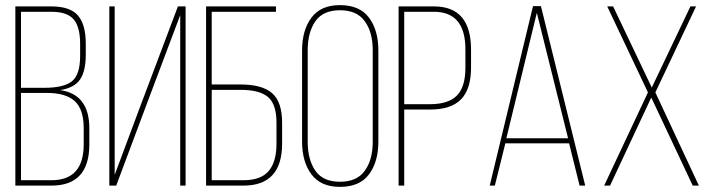

<svg xmlns="http://www.w3.org/2000/svg" viewBox="-20 -725 2787 750"><path d="M40 -700H180Q254 -700 284.5 -664.5Q315 -629 315 -555V-510Q315 -448 293 -415Q271 -382 215 -373Q329 -357 329 -223V-161Q329 0 181 0H40ZM62 -382H153Q229 -382 261 -407.5Q293 -433 293 -507V-554Q293 -619 268 -649Q243 -679 180 -679H62ZM62 -21H181Q307 -21 307 -161V-224Q307 -298 272 -330Q237 -362 163 -362H62Z M684 -666 556 -326 434 0H407V-700H428V-42L525 -302L675 -700H705V0H684Z M807 -395H920Q1004 -395 1043 -361Q1082 -327 1082 -245V-164Q1082 0 931 0H785V-700H1058V-679H807ZM807 -21H931Q999 -21 1029.5 -57Q1060 -93 1060 -163V-246Q1060 -318 1027 -346Q994 -374 920 -374H807Z M1160 -172V-528Q1160 -607 1196.5 -656Q1233 -705 1308 -705Q1385 -705 1421.5 -656Q1458 -607 1458 -528V-172Q1458 -93 1421.5 -44Q1385 5 1308 5Q1233 5 1196.5 -44Q1160 -93 1160 -172ZM1182 -529V-171Q1182 -101 1212 -58Q1242 -15 1308 -15Q1374 -15 1405 -58Q1436 -101 1436 -171V-529Q1436 -599 1405 -642Q1374 -685 1308 -685Q1242 -685 1212 -642Q1182 -599 1182 -529Z M1537 -700H1675Q1820 -700 1820 -531V-461Q1820 -377 1781 -337Q1742 -297 1659 -297H1559V0H1537ZM1559 -318H1659Q1732 -318 1765 -352Q1798 -386 1798 -460V-532Q1798 -679 1675 -679H1559Z M2203 -165H1954L1913 0H1893L2062 -701H2093L2266 0H2244ZM2077 -675 1958 -185H2199Z M2686 0 2524 -344 2363 0H2340L2511 -364L2352 -700H2375L2526 -383L2677 -700H2699L2540 -364L2710 0Z"/></svg>

Font: Bebas Neue Light
Style: Regular
Weight: 300
Designer: Ryoichi Tsunekawa
Foundry: Ryoichi Tsunekawa
Version: Version 001.003; ttfautohint (v1.5.65-e2d9)